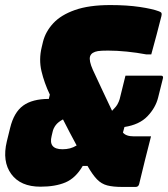

<svg xmlns="http://www.w3.org/2000/svg" viewBox="-37 -729 664 759"><path d="M123 9Q44 9 7.5 -41Q-29 -91 -10 -170L3 -223Q18 -285 54.5 -311.5Q91 -338 156 -338L160 -355Q138 -401 127 -447.5Q116 -494 128 -543L133 -564Q143 -604 173.5 -637Q204 -670 259.5 -689.5Q315 -709 399 -709Q465 -709 515.5 -701.5Q566 -694 592 -684Q600 -681 601.5 -677Q603 -673 601 -665Q592 -628 582 -591.5Q572 -555 561 -514H541Q504 -521 464.5 -525Q425 -529 390 -529Q362 -529 350 -527Q338 -525 330 -520Q322 -515 319 -506Q314 -489 330 -453Q349 -411 368 -371.5Q387 -332 406 -291Q422 -307 427.5 -317Q433 -327 436 -337Q442 -360 447.5 -383.5Q453 -407 459 -430H599Q610 -430 607 -419L588 -343Q578 -303 546 -269.5Q514 -236 455 -227L449 -205Q461 -190 492 -190H560Q548 -143 536 -95.5Q524 -48 513 -1Q510 10 499 10H447Q410 10 387 4Q364 -2 346.5 -20Q329 -38 309 -73H290Q262 -25 222 -8Q182 9 123 9ZM167 -191Q154 -139 210 -139Q226 -139 239.5 -142.5Q253 -146 266 -154Q252 -180 238.5 -205.5Q225 -231 212 -257Q193 -247 183.5 -234.5Q174 -222 171 -208Z"/></svg>

Font: Recursive Mn Lnr St XBk
Style: Italic
Weight: 1000
Italic angle: -15°
Monospace: yes
Version: Version 1.079;hotconv 1.0.112;makeotfexe 2.5.65598; ttfautoh